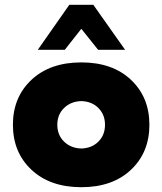

<svg xmlns="http://www.w3.org/2000/svg" viewBox="-20 -770 676 800"><path d="M250 -562.5H137.5L268.8 -750H368.8L501.2 -562.5H388.8L318.8 -650ZM525.6 -62.5Q448.8 10 318.8 10Q188.8 10 111.2 -62.5Q33.8 -135 33.8 -250Q33.8 -365 111.2 -437.5Q188.8 -510 318.8 -510Q448.8 -510 525.6 -437.5Q602.5 -365 602.5 -250Q602.5 -135 525.6 -62.5ZM318.8 -151.2Q362.5 -152.5 390 -180Q417.5 -207.5 417.5 -250Q417.5 -292.5 390 -320Q362.5 -347.5 318.8 -348.8Q275 -347.5 246.9 -320Q218.8 -292.5 218.8 -250Q218.8 -207.5 246.9 -180Q275 -152.5 318.8 -151.2Z"/></svg>

Font: Now Black
Style: Regular
Weight: 900
Designer: Alfredo Marco Pradil
Foundry: Alfredo Marco Pradil
Version: Version 1.002;PS 001.002;hotconv 1.0.88;makeotf.lib2.5.64775